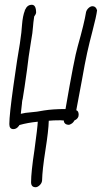

<svg xmlns="http://www.w3.org/2000/svg" viewBox="-20 -520 463 803"><path d="M386 -477Q383 -452 367 -391Q354 -342 344.5 -299Q335 -256 323 -187L299 -59Q309 -56 309 -40Q309 -24 291 -16Q285 -3 269 2Q258 2 252.5 -3Q247 -8 247 -15V-16L233 -17Q202 -17 184 -15Q183 26 170 108Q157 190 156 235Q155 246 146 254.5Q137 263 129 263Q110 263 110 242Q110 200 124 108Q137 13 138 -11Q96 -7 61 3L59 7H58L57 9Q48 20 36 20Q19 20 19 -1Q19 -39 36 -160.5Q53 -282 63 -337Q71 -391 72 -415Q75 -454 84 -476V-479H85Q94 -500 113 -500Q131 -500 131 -467Q130 -460 123 -451Q119 -424 118 -408Q117 -387 109 -342Q99 -282 93 -228Q82 -148 74 -101V-106L72 -91V-89L67 -44Q87 -49 106 -50Q134 -52 164 -58Q202 -64 254 -64Q291 -279 305 -326Q333 -425 340 -470Q343 -480 351 -487Q359 -494 367 -494Q381 -494 386 -477ZM72 -91 74 -101Z"/></svg>

Font: Bad Script
Style: Regular
Weight: 400
Italic angle: -10°
Designer: Roman Shchyukin (Gaslight Type Foundry), Cyreal (Charset Expansion)
Foundry: Gaslight
Version: Version 2.000